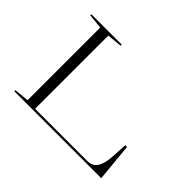

<svg xmlns="http://www.w3.org/2000/svg" viewBox="-136 -978 1248 1248"><g transform="rotate(45 488.5 -354.0)"><path d="M91 0V-10L193 -20V-688L91 -698V-708H370V-698L267 -688V-15H750Q776 -15 795 -27.5Q814 -40 826 -68.5Q838 -97 842 -144L849 -262H865L890 0Z"/></g></svg>

Font: Kalnia Expanded ExtraLight
Style: Regular
Weight: 250
Width: 7
Designer: Frida Medrano
Foundry: Frida Medrano
Version: Version 1.105